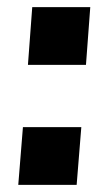

<svg xmlns="http://www.w3.org/2000/svg" viewBox="-20 -516 303 536"><path d="M70 -496H232L220 -335H58ZM44 -161H207L194 0H31Z"/></svg>

Font: Muli ExtraBold
Style: Italic
Weight: 800
Italic angle: -4.541°
Designer: Vernon Adams
Foundry: Vernon Adams
Version: Version 2.000